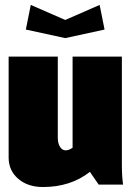

<svg xmlns="http://www.w3.org/2000/svg" viewBox="-20 -750 535 780"><path d="M85 -629.9 105 -730 245.1 -668.9 384.8 -730 404.8 -629.9 245.1 -595.2ZM15.1 -520H214.8V-189.9Q214.8 -167.5 223.9 -153.3Q232.9 -139.2 247.1 -139.2Q259.8 -139.2 274.9 -149.9V-520H475.1V-80.1Q475.1 -33.2 480 0H380.9L345.2 -51.8Q266.6 9.8 154.8 9.8Q92.8 9.8 54 -23.7Q15.1 -57.1 15.1 -109.9Z"/></svg>

Font: Mikodacs
Style: Regular
Weight: 400
Designer: gluk (gluksza@wp.pl)
Foundry: gluk (gluksza@wp.pl)
Version: Version 0.28